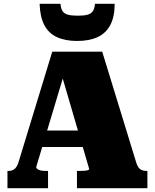

<svg xmlns="http://www.w3.org/2000/svg" viewBox="-20 -983 809 1003"><path d="M171 -301H438L442 -215H169ZM288 -640 319 -610 169 -110Q169 -105 175 -100Q181 -95 192.5 -92.5Q204 -90 221 -90H231V0H19V-90H25Q44 -90 57 -101Q70 -112 79 -143L253 -713H514L691 -136Q699 -109 712 -99.5Q725 -90 746 -90H750V0H382V-90H394Q411 -90 422.5 -91Q434 -92 440 -94.5Q446 -97 446 -100ZM383 -769Q446 -769 489.5 -789Q533 -809 556 -852Q579 -895 579 -963H476Q474 -939 465.5 -925.5Q457 -912 438.5 -906.5Q420 -901 386 -901Q353 -901 334 -906.5Q315 -912 306.5 -925.5Q298 -939 296 -963H187Q189 -895 211.5 -852Q234 -809 277.5 -789Q321 -769 383 -769Z"/></svg>

Font: Roboto Serif 20pt Black
Style: Regular
Weight: 900
Version: Version 1.008